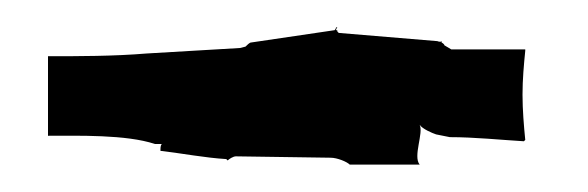

<svg xmlns="http://www.w3.org/2000/svg" viewBox="-20 -683 429 140"><path d="M15 -584C37 -584 72 -585 93 -578H98C97 -577 97 -575 97 -573C114 -571 129 -568 145 -567L146 -566C147 -567 150 -569 152 -569L221 -568C226 -568 233 -565 235 -563H286C281 -569 289 -586 286 -592C288 -589 295 -586 298 -585L308 -583C326 -583 345 -581 362 -580L363 -581C362 -591 361 -603 361 -614C361 -625 362 -636 363 -646V-647H309L304 -650C304 -651 302 -652 302 -652V-653C301 -652 299 -653 299 -653L227 -659L226 -660C226 -661 226 -661 225 -661C225 -662 226 -663 226 -663H225C225 -663 225 -662 224 -661L163 -652C162 -652 160 -650 159 -649L155 -648L87 -644C63 -642 37 -642 15 -642Z"/></svg>

Font: Charger Mayhem
Style: Regular
Weight: 400
Designer: Jasper
Foundry: Cannot Into Space Fonts
Version: Version 0.98